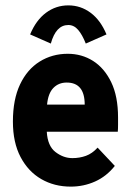

<svg xmlns="http://www.w3.org/2000/svg" viewBox="-20 -682 490 714"><path d="M243 12Q182 12 133.5 -16Q85 -44 56.5 -98Q28 -152 28 -230Q28 -312 54.5 -368Q81 -424 127.5 -453Q174 -482 232 -482Q284 -482 326 -455.5Q368 -429 393.5 -376.5Q419 -324 419 -245Q419 -234 419 -218Q419 -202 418 -192H154Q157 -139 186.5 -116.5Q216 -94 249 -94Q276 -94 299.5 -102.5Q323 -111 343 -133L407 -65Q376 -26 333.5 -7Q291 12 243 12ZM155 -293H295Q295 -375 228 -375Q198 -375 178.5 -355Q159 -335 155 -293ZM169 -520 92 -554Q114 -607 151 -634.5Q188 -662 234 -662Q280 -662 317 -634.5Q354 -607 376 -554L299 -520Q286 -553 270.5 -571Q255 -589 234 -589Q188 -589 169 -520Z"/></svg>

Font: Inconsolata SemiCondensed Black
Style: Regular
Weight: 900
Width: 4
Monospace: yes
Designer: Raph Levien, Cyreal, Brenton Simpson
Foundry: Raph Levien, Cyreal, Google
Version: Version 3.001; ttfautohint (v1.8.2.53-6de2)